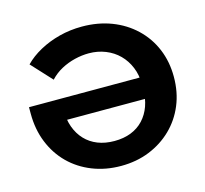

<svg xmlns="http://www.w3.org/2000/svg" viewBox="-104 -830 1026 960"><g transform="rotate(-15 408.5 -350.0)"><path d="M409 12Q329 12 261 -15Q193 -42 143.5 -91Q94 -140 66.5 -208Q39 -276 39 -357V-391H632V-281H150L202 -334Q202 -284 216.5 -244Q231 -204 258 -175.5Q285 -147 323 -132Q361 -117 409 -117Q457 -117 495 -132Q533 -147 559.5 -175.5Q586 -204 600 -243Q614 -282 614 -331V-357Q614 -404 597.5 -444Q581 -484 552 -513Q523 -542 483 -558Q443 -574 397 -574Q361 -574 324 -565Q287 -556 253.5 -538Q220 -520 194 -492L97 -597Q130 -631 177.5 -657Q225 -683 281 -697.5Q337 -712 398 -712Q481 -712 550.5 -685.5Q620 -659 671.5 -610Q723 -561 750.5 -495Q778 -429 778 -351Q778 -271 750.5 -205Q723 -139 673 -90.5Q623 -42 556 -15Q489 12 409 12Z"/></g></svg>

Font: MOST Montserrat
Style: Bold
Weight: 700
Designer: Julieta Ulanovsky
Foundry: Julieta Ulanovsky
Version: Version 8.000;March 11, 2024;FontCreator 15.0.0.2926 64-bit